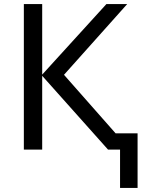

<svg xmlns="http://www.w3.org/2000/svg" viewBox="-20 -734 710 942"><path d="M604 -714 294 -367 547 -80H655V188H569V0H510L187 -362V0H97V-714H187V-368L502 -714Z"/></svg>

Font: RS Noto Sans
Style: Regular
Weight: 400
Designer: Monotype Design Team
Foundry: Monotype Imaging Inc.
Version: Version 3.10